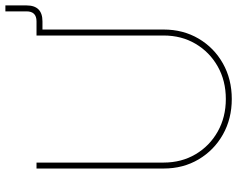

<svg xmlns="http://www.w3.org/2000/svg" viewBox="-105 -780 893 723"><g transform="rotate(-90 341.5 -418.5)"><path d="M330.1 7.8Q255.9 7.8 196.5 -25.6Q137.2 -59.1 102.8 -117.2Q68.4 -175.3 68.4 -249V-727.5H90.8V-249Q90.8 -181.6 122.1 -128.7Q153.3 -75.7 207.5 -45.2Q261.7 -14.6 330.1 -14.6Q398.9 -14.6 452.9 -45.2Q506.8 -75.7 538.1 -128.7Q569.3 -181.6 569.3 -249V-727.5H622.6Q660.2 -727.5 660.2 -765.1V-844.7H682.6V-765.1Q682.6 -705.1 622.6 -705.1H591.8V-249Q591.8 -175.3 557.6 -117.2Q523.4 -59.1 464.1 -25.6Q404.8 7.8 330.1 7.8Z"/></g></svg>

Font: Inter Display Thin
Style: Regular
Weight: 100
Designer: Rasmus Andersson
Foundry: rsms
Version: Version 4.000;git-a52131595